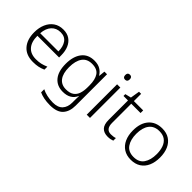

<svg xmlns="http://www.w3.org/2000/svg" viewBox="-32 -1434 2378 2378"><g transform="rotate(45 1157.0 -244.5)"><path d="M290 -542Q358 -542 403.5 -510.5Q449 -479 472.5 -424Q496 -369 496 -298V-259H116Q116 -153 165.5 -96.5Q215 -40 307 -40Q356 -40 393 -48.5Q430 -57 474 -76V-24Q434 -6 395 2Q356 10 305 10Q185 10 121 -63Q57 -136 57 -262Q57 -343 84.5 -406Q112 -469 164 -505.5Q216 -542 290 -542ZM289 -494Q216 -494 170.5 -445Q125 -396 118 -306H437Q437 -390 400.5 -442Q364 -494 289 -494Z M835 -542Q897 -542 938.5 -517.5Q980 -493 1005 -451H1009L1017 -532H1063V17Q1063 122 1009 181Q955 240 834 240Q774 240 727.5 230.5Q681 221 644 204V149Q681 168 730 179.5Q779 191 836 191Q923 191 965 145Q1007 99 1007 20V-11Q1007 -32 1007.5 -53.5Q1008 -75 1009 -94H1006Q960 10 828 10Q725 10 667 -60Q609 -130 609 -262Q609 -391 667 -466.5Q725 -542 835 -542ZM841 -493Q754 -493 711 -432Q668 -371 668 -261Q668 -153 711 -96Q754 -39 835 -39Q901 -39 938.5 -65.5Q976 -92 991.5 -139Q1007 -186 1007 -246V-281Q1007 -382 969.5 -437.5Q932 -493 841 -493Z M1268 -729Q1307 -729 1307 -686Q1307 -642 1268 -642Q1229 -642 1229 -686Q1229 -729 1268 -729ZM1296 -532V0H1239V-532Z M1622 -39Q1644 -39 1664 -42Q1684 -45 1699 -51V-5Q1684 1 1662 5.5Q1640 10 1615 10Q1548 10 1512 -27Q1476 -64 1476 -148V-486H1397V-518L1476 -537L1496 -659H1533V-532H1696V-486H1533V-151Q1533 -39 1622 -39Z M2257 -267Q2257 -183 2229.5 -121Q2202 -59 2148.5 -24.5Q2095 10 2018 10Q1944 10 1891 -24Q1838 -58 1809.5 -120.5Q1781 -183 1781 -267Q1781 -396 1845 -469Q1909 -542 2022 -542Q2098 -542 2150.5 -507.5Q2203 -473 2230 -411Q2257 -349 2257 -267ZM1840 -267Q1840 -164 1883.5 -101.5Q1927 -39 2019 -39Q2112 -39 2155 -102Q2198 -165 2198 -267Q2198 -333 2180 -384Q2162 -435 2123 -464Q2084 -493 2021 -493Q1931 -493 1885.5 -433Q1840 -373 1840 -267Z"/></g></svg>

Font: Noto Sans Bengali UI Light
Style: Regular
Weight: 300
Designer: Jelle Bosma - Monotype Design Team
Foundry: Monotype Imaging Inc.
Version: Version 2.003; ttfautohint (v1.8.4.7-5d5b)